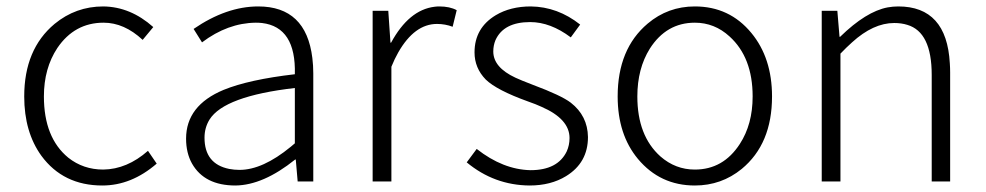

<svg xmlns="http://www.w3.org/2000/svg" viewBox="-20 -567 3081 600"><path d="M299.8 12.7Q177.7 12.7 109.4 -80.1Q55.7 -154.3 55.7 -265.6Q55.7 -413.1 150.4 -492.2Q216.8 -546.9 302.7 -546.9Q387.7 -545.9 459 -482.4L425.8 -442.4Q368.2 -496.1 303.7 -496.1Q212.9 -496.1 159.2 -417Q117.2 -353.5 117.2 -265.6Q117.2 -136.7 193.4 -74.2Q240.2 -37.1 302.7 -37.1Q377 -38.1 442.4 -95.7L469.7 -55.7Q390.6 12.7 299.8 12.7Z M715.8 12.7Q619.1 12.7 580.1 -55.7Q561.5 -88.9 561.5 -133.8Q561.5 -237.3 678.7 -286.1Q757.8 -318.4 901.4 -335Q905.3 -482.4 798.8 -495.1Q789.1 -496.1 779.3 -496.1Q691.4 -495.1 611.3 -434.6L585 -476.6Q687.5 -546.9 787.1 -546.9Q936.5 -546.9 956.1 -385.7Q959 -362.3 959 -337.9V0H910.2L904.3 -68.4H902.3Q802.7 11.7 715.8 12.7ZM728.5 -36.1Q800.8 -36.1 888.7 -108.4Q895.5 -114.3 901.4 -119.1V-292Q680.7 -266.6 634.8 -193.4Q619.1 -168 619.1 -136.7Q619.1 -54.7 696.3 -39.1Q711.9 -36.1 728.5 -36.1Z M1144.5 0V-533.2H1193.4L1200.2 -433.6H1202.1Q1257.8 -536.1 1337.9 -545.9Q1345.7 -546.9 1352.5 -546.9Q1385.7 -546.9 1407.2 -535.2L1394.5 -483.4Q1371.1 -492.2 1345.7 -492.2Q1275.4 -492.2 1224.6 -403.3Q1212.9 -382.8 1203.1 -358.4V0Z M1634.8 12.7Q1524.4 11.7 1438.5 -59.6L1469.7 -101.6Q1551.8 -37.1 1637.7 -35.2Q1722.7 -35.2 1751 -93.8Q1759.8 -113.3 1759.8 -135.7Q1759.8 -195.3 1671.9 -233.4Q1655.3 -241.2 1629.9 -250Q1532.2 -285.2 1498 -318.4Q1462.9 -354.5 1462.9 -403.3Q1462.9 -479.5 1529.3 -519.5Q1575.2 -546.9 1638.7 -546.9Q1722.7 -545.9 1793 -490.2L1763.7 -450.2Q1700.2 -498 1636.7 -498Q1553.7 -498 1528.3 -441.4Q1521.5 -424.8 1521.5 -406.2Q1521.5 -356.4 1590.8 -324.2Q1607.4 -316.4 1645.5 -301.8Q1734.4 -268.6 1763.7 -246.1Q1816.4 -205.1 1817.4 -138.7Q1817.4 -58.6 1749 -16.6Q1701.2 12.7 1634.8 12.7Z M2151.4 12.7Q2043 12.7 1973.6 -70.3Q1910.2 -146.5 1910.2 -265.6Q1910.2 -414.1 2003.9 -493.2Q2067.4 -546.9 2151.4 -546.9Q2259.8 -546.9 2328.1 -463.9Q2392.6 -385.7 2392.6 -265.6Q2392.6 -117.2 2297.9 -39.1Q2234.4 12.7 2151.4 12.7ZM2151.4 -37.1Q2240.2 -37.1 2292 -117.2Q2332 -178.7 2332 -265.6Q2332 -387.7 2259.8 -453.1Q2212.9 -496.1 2151.4 -496.1Q2062.5 -496.1 2010.7 -415Q1971.7 -352.5 1971.7 -265.6Q1971.7 -142.6 2043.9 -78.1Q2090.8 -37.1 2151.4 -37.1Z M2547.9 0V-533.2H2596.7L2603.5 -452.1H2605.5Q2686.5 -531.2 2753.9 -543.9Q2770.5 -546.9 2787.1 -546.9Q2938.5 -546.9 2948.2 -369.1Q2949.2 -354.5 2949.2 -340.8V0H2891.6V-333Q2891.6 -466.8 2815.4 -489.3Q2796.9 -495.1 2774.4 -495.1Q2709 -495.1 2642.6 -434.6Q2625 -418.9 2606.4 -399.4V0Z"/></svg>

Font: Taipei Sans TC Beta Light
Style: Regular
Weight: 300
Designer: JT Foundry
Foundry: JT Foundry
Version: Version 1.000